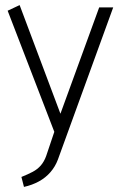

<svg xmlns="http://www.w3.org/2000/svg" viewBox="-20 -514 474 753"><path d="M161 98Q153 120 140 135Q127 150 108 160Q89 170 64 180L74 219Q106 212 132.5 197.5Q159 183 178 161Q197 139 207 112L424 -485H369L217 -68L57 -494L10 -472L193 3Z"/></svg>

Font: Catamaran Thin ExtraLight
Style: Regular
Weight: 250
Version: Version 2.000